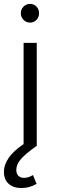

<svg xmlns="http://www.w3.org/2000/svg" viewBox="-22 -742 304 977"><path d="M163.6 -640.9Q150.4 -627 130.9 -627Q111.3 -627 97.7 -640.9Q84 -654.8 84 -674.8Q84 -694.8 97.7 -708.5Q111.3 -722.2 130.9 -722.2Q150.4 -722.2 163.6 -708.5Q176.8 -694.8 176.8 -674.8Q176.8 -654.8 163.6 -640.9ZM98.1 -8.8V-523.9H165V0Q109.9 38.6 85.4 66.4Q61 94.2 61 122.1Q61 142.6 71.8 152.8Q82.5 163.1 100.1 163.1Q121.6 163.1 146 148.9L164.1 193.8Q127.9 214.8 86.9 214.8Q46.4 214.8 22.2 193.4Q-2 171.9 -2 132.8Q-2 58.6 98.1 -8.8Z"/></svg>

Font: Montserrat arm Light
Style: Regular
Weight: 300
Designer: Julieta Ulanovsky
Foundry: Julieta Ulanovsky
Version: Version 6.000;PS 006.000;hotconv 1.0.88;makeotf.lib2.5.64775